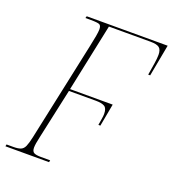

<svg xmlns="http://www.w3.org/2000/svg" viewBox="-146 -814 824 914"><g transform="rotate(20 266.0 -357.0)"><path d="M-15 0 -13 -10H21Q46 -10 59 -15.5Q72 -21 79 -37Q86 -53 93 -85L200 -586Q207 -618 211 -641Q215 -664 215 -675Q215 -694 206 -699Q197 -704 162 -704H134L137 -714H547L517 -553H507Q513 -589 517 -615Q521 -641 521 -658Q521 -684 508.5 -694Q496 -704 463 -704H253L181 -361H397L376 -247H366Q369 -266 371.5 -280.5Q374 -295 374 -305Q374 -334 359.5 -342.5Q345 -351 315 -351H179L124 -98Q115 -59 115 -41Q115 -22 125.5 -16Q136 -10 161 -10H208L206 0Z"/></g></svg>

Font: Noto Serif Display SemiCondensed Thin
Style: Italic
Weight: 100
Width: 4
Italic angle: -12°
Designer: Monotype Design Team
Foundry: Monotype Imaging Inc.
Version: Version 2.009